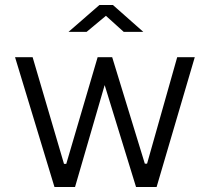

<svg xmlns="http://www.w3.org/2000/svg" viewBox="-20 -745 836 765"><path d="M473 -618H551L430 -725H376L253 -618H325L402 -682ZM756 -517H686L566 -93H557L427 -517H369L244 -92H235L110 -517H40L197 0H279L397 -406L522 0H604Z"/></svg>

Font: United Sans Light
Style: Regular
Weight: 300
Designer: Pablo Impallari, Rodrigo Fuenzalida (Modified by Dan O. Williams)
Version: Version 1.000;PS 001.000;hotconv 1.0.88;makeotf.lib2.5.64775